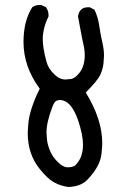

<svg xmlns="http://www.w3.org/2000/svg" viewBox="-20 -752 540 768"><path d="M254 -4Q223 -8 196.5 -22.5Q170 -37 139 -76Q91 -135 91 -219Q91 -231 93.5 -259.5Q96 -288 108.5 -325Q121 -362 139 -397Q74 -485 74 -584Q74 -668 109 -723Q121 -732 138 -732H145L164 -723Q174 -709 174 -692V-686Q151 -639 151 -594Q151 -580 154.5 -557Q158 -534 166 -505Q174 -476 198 -454Q218 -434 242 -434Q247 -434 263.5 -436Q280 -438 298 -461Q319 -488 319 -532Q319 -552 313.5 -575.5Q308 -599 303 -627.5Q298 -656 292 -686Q297 -723 333 -723H339L358 -713Q372 -684 377 -649Q382 -614 390 -579Q396 -553 396 -529Q396 -520 394 -499Q392 -478 382 -454.5Q372 -431 323 -382Q389 -275 389 -179Q389 -170 386.5 -141.5Q384 -113 370 -87Q356 -61 330 -33.5Q304 -6 254 -4ZM257 -83Q265 -83 278 -88Q312 -118 312 -173Q312 -213 292 -272Q264 -352 219 -352Q213 -352 205 -348.5Q197 -345 189 -323Q166 -263 166 -222Q166 -214 168 -193.5Q170 -173 180.5 -148Q191 -123 212 -103Q233 -83 249 -83Z"/></svg>

Font: Xiaolai SC
Style: Regular
Weight: 400
Designer: Nozomi Seto 瀬戸のぞみ
Version: Version 3.11;December 4, 2020;FontCreator 13.0.0.2613 64-bit